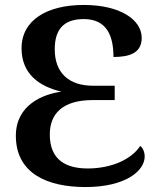

<svg xmlns="http://www.w3.org/2000/svg" viewBox="-20 -744 648 775"><path d="M325 11C488 11 564 -55 564 -112C564 -130 557 -147 546 -155C510 -100 429 -64 334 -64C247 -64 181 -98 181 -201C181 -287 235 -340 354 -340H443V-398H355C260 -398 201 -448 201 -545C201 -622 234 -667 318 -667C414 -667 438 -595 438 -514C501 -514 552 -529 552 -591C552 -664 466 -724 318 -724C170 -724 67 -663 67 -549C67 -445 139 -395 228 -374C154 -364 44 -321 44 -196C44 -44 171 11 325 11Z"/></svg>

Font: Noto Serif Semi
Style: Regular
Weight: 600
Designer: Monotype Design Team
Foundry: Monotype Imaging Inc.
Version: Version 1.002